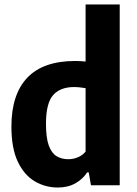

<svg xmlns="http://www.w3.org/2000/svg" viewBox="-20 -828 610 858"><path d="M238 10Q183 10 135.8 -17.5Q88.5 -45 59.8 -105Q31 -165 31 -262.5Q31 -406 102 -480.8Q173 -555.5 316.5 -555.5Q328.5 -555.5 340.2 -554.8Q352 -554 362.5 -553V-808H515V0H386.5L376.5 -57.5H369.5Q350 -27.5 316.8 -8.8Q283.5 10 238 10ZM285.5 -116.5Q307 -116.5 327.8 -125Q348.5 -133.5 362.5 -150.5V-434Q352 -436 337.5 -437.5Q323 -439 311 -439Q249 -439 217.2 -402.8Q185.5 -366.5 185.5 -275Q185.5 -211.5 198.2 -177.2Q211 -143 233.2 -129.8Q255.5 -116.5 285.5 -116.5Z"/></svg>

Font: Encode Sans SemiCondensed SemiCondensed
Style: Bold
Weight: 700
Width: 4
Designer: Multiple Designers
Foundry: Impallari Type
Version: Version 3.000; ttfautohint (v1.8.3) -l 8 -r 50 -G 200 -x 14 